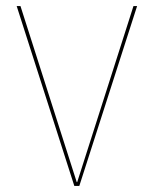

<svg xmlns="http://www.w3.org/2000/svg" viewBox="-20 -613 514 633"><path d="M225 0H241.5L432 -593H420L234.5 -12.5H233L47.5 -593H35Z"/></svg>

Font: Anybody Thin
Style: Regular
Weight: 100
Designer: Tyler Finck
Foundry: Etcetera Type Company
Version: Version 1.114;gftools[0.9.25]